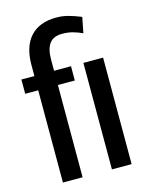

<svg xmlns="http://www.w3.org/2000/svg" viewBox="-116 -846 715 920"><g transform="rotate(-15 241.5 -386.0)"><path d="M80.1 0V-457.5H15.6V-528.3H80.1V-582.5Q80.1 -674.8 124.8 -723.4Q169.4 -772 253.4 -772Q283.2 -772 311.3 -764.6Q339.4 -757.3 375 -742.7L359.9 -665.5Q336.9 -676.3 313 -682.9Q289.1 -689.5 260.3 -689.5Q217.3 -689.5 197.5 -663.1Q177.7 -636.7 177.7 -582.5V-528.3H261.7V-457.5H177.7V0ZM420.9 0H323.2V-528.3H420.9Z"/></g></svg>

Font: Franco
Style: Regular
Weight: 400
Designer: Google
Version: Version 1.200311; 2013